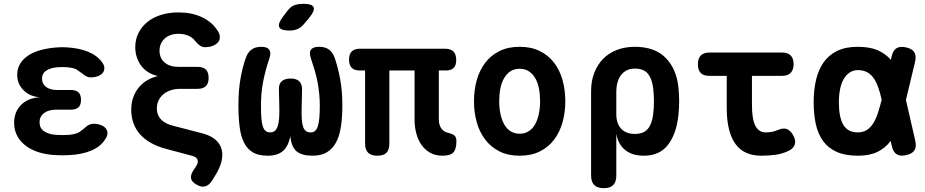

<svg xmlns="http://www.w3.org/2000/svg" viewBox="-20 -805 4840 1005"><path d="M513 -481Q525 -466 526 -451Q527 -436 519 -425Q511 -414 494.5 -407Q478 -400 454 -400Q444 -400 436 -403.5Q428 -407 420.5 -412.5Q413 -418 405.5 -424Q398 -430 388 -436Q379 -444 365 -447.5Q351 -451 332 -453Q319 -454 306.5 -454Q294 -454 282 -453Q244 -450 222 -435.5Q200 -421 200 -393Q200 -366 221 -350Q242 -334 279 -334H352Q378 -334 391 -321.5Q404 -309 404 -282Q404 -256 391 -243.5Q378 -231 352 -231H274Q234 -231 210.5 -213Q187 -195 187 -165Q187 -134 210.5 -118Q234 -102 274 -99Q290 -98 307 -98Q324 -98 340 -99Q362 -101 378 -106Q394 -111 405 -121Q413 -126 420.5 -133Q428 -140 435 -145Q442 -150 450 -153.5Q458 -157 469 -157Q492 -157 509 -150Q526 -143 534.5 -132Q543 -121 542.5 -106.5Q542 -92 530 -75Q506 -37 457 -16.5Q408 4 340 7Q324 8 307 8Q290 8 274 7Q225 5 184.5 -7.5Q144 -20 115 -42Q86 -64 70 -94Q54 -124 54 -162Q54 -220 91 -256.5Q128 -293 190 -296Q137 -299 103.5 -332.5Q70 -366 70 -413Q70 -446 85.5 -471.5Q101 -497 128.5 -515Q156 -533 195 -543.5Q234 -554 282 -557Q294 -558 306.5 -558Q319 -558 332 -557Q395 -553 441.5 -534Q488 -515 513 -481Z M1002 -590Q989 -608 966.5 -618Q944 -628 914 -628Q870 -628 842.5 -603.5Q815 -579 815 -539Q815 -501 841.5 -478Q868 -455 914 -455H1014Q1043 -455 1057.5 -441Q1072 -427 1072 -397Q1072 -368 1057.5 -354Q1043 -340 1014 -340H923Q896 -340 873.5 -332.5Q851 -325 835 -311.5Q819 -298 810 -279Q801 -260 801 -237Q801 -203 822.5 -180Q844 -157 889 -146L1043 -106Q1083 -95 1107.5 -74Q1132 -53 1140 -23.5Q1148 6 1139 41.5Q1130 77 1105 116L1089 142Q1074 165 1054 170.5Q1034 176 1010 162Q985 149 980.5 130.5Q976 112 991 89L1007 64Q1019 46 1014 31.5Q1009 17 987 11L852 -25Q760 -49 713.5 -101.5Q667 -154 667 -231Q667 -265 677 -294Q687 -323 705.5 -346Q724 -369 750 -384.5Q776 -400 807 -407Q781 -412 758.5 -425.5Q736 -439 720.5 -459Q705 -479 696.5 -504.5Q688 -530 688 -558Q688 -598 704.5 -631.5Q721 -665 751 -689.5Q781 -714 822.5 -727Q864 -740 914 -740Q983 -740 1035 -716Q1087 -692 1115 -650Q1129 -632 1130.5 -615Q1132 -598 1123 -586Q1114 -574 1096 -566Q1078 -558 1052 -558Q1040 -558 1028 -565.5Q1016 -573 1002 -590Z M1650 -560Q1682 -560 1702 -545.5Q1722 -531 1732 -502Q1748 -456 1760 -394Q1772 -332 1772 -254Q1772 -191 1764.5 -142Q1757 -93 1739 -59.5Q1721 -26 1691 -8Q1661 10 1615 10Q1560 10 1532.5 -13Q1505 -36 1500 -92Q1489 -39 1461 -14.5Q1433 10 1381 10Q1334 10 1304.5 -7Q1275 -24 1258 -57Q1241 -90 1234.5 -139.5Q1228 -189 1228 -254Q1228 -333 1239 -394.5Q1250 -456 1267 -503Q1277 -531 1296.5 -545.5Q1316 -560 1348 -560Q1378 -560 1389 -545.5Q1400 -531 1391 -502Q1379 -467 1370.5 -435Q1362 -403 1356.5 -373Q1351 -343 1348.5 -313.5Q1346 -284 1346 -251Q1346 -214 1348 -187.5Q1350 -161 1355.5 -144Q1361 -127 1370.5 -119.5Q1380 -112 1394 -112Q1409 -112 1418.5 -120Q1428 -128 1433.5 -144.5Q1439 -161 1441 -186Q1443 -211 1442 -246L1440 -333Q1438 -364 1454 -379Q1470 -394 1501 -394Q1532 -394 1547 -379Q1562 -364 1561 -333L1559 -243Q1558 -207 1559.5 -182Q1561 -157 1566.5 -141.5Q1572 -126 1581.5 -119Q1591 -112 1606 -112Q1620 -112 1629 -119.5Q1638 -127 1643.5 -144Q1649 -161 1651.5 -187.5Q1654 -214 1654 -251Q1654 -284 1651 -313.5Q1648 -343 1642.5 -373Q1637 -403 1628 -434Q1619 -465 1607 -501Q1597 -531 1608 -545.5Q1619 -560 1650 -560ZM1571 -679Q1556 -661 1537.5 -653Q1519 -645 1496 -645Q1451 -645 1442 -662.5Q1433 -680 1460 -716L1485 -749Q1502 -771 1521.5 -778Q1541 -785 1568 -785Q1614 -785 1621.5 -767.5Q1629 -750 1601 -715Z M2296 10Q2259 10 2231.5 -5.5Q2204 -21 2186 -47Q2168 -73 2159 -107Q2150 -141 2150 -177V-436H2018V-54Q2018 -21 2003 -5.5Q1988 10 1955 10Q1923 10 1907 -5.5Q1891 -21 1891 -54V-436H1863Q1834 -436 1820.5 -450.5Q1807 -465 1807 -493Q1807 -522 1821.5 -536Q1836 -550 1864 -550H2308Q2339 -550 2353.5 -535.5Q2368 -521 2368 -490Q2368 -463 2354.5 -449.5Q2341 -436 2314 -436H2277V-179Q2277 -150 2291 -131.5Q2305 -113 2329 -109Q2352 -103 2360.5 -94Q2369 -85 2369 -67Q2369 -24 2353 -7Q2337 10 2296 10Z M2700 10Q2639 10 2594.5 -12.5Q2550 -35 2520 -74Q2490 -113 2475.5 -165Q2461 -217 2461 -275Q2461 -334 2475.5 -385.5Q2490 -437 2519.5 -476Q2549 -515 2594 -537.5Q2639 -560 2700 -560Q2761 -560 2806 -537.5Q2851 -515 2880.5 -476.5Q2910 -438 2924.5 -386Q2939 -334 2939 -275Q2939 -217 2924.5 -165Q2910 -113 2880.5 -74Q2851 -35 2806 -12.5Q2761 10 2700 10ZM2700 -105Q2727 -105 2747.5 -118Q2768 -131 2781 -154.5Q2794 -178 2800.5 -209Q2807 -240 2807 -275Q2807 -311 2801 -342Q2795 -373 2781.5 -396Q2768 -419 2748 -432Q2728 -445 2700 -445Q2672 -445 2652 -432Q2632 -419 2618.5 -395.5Q2605 -372 2599 -341Q2593 -310 2593 -275Q2593 -240 2599.5 -209Q2606 -178 2619 -154.5Q2632 -131 2652.5 -118Q2673 -105 2700 -105Z M3140 180Q3107 180 3090.5 163.5Q3074 147 3074 114V-328Q3074 -381 3090.5 -423.5Q3107 -466 3136.5 -496.5Q3166 -527 3208.5 -543.5Q3251 -560 3303 -560Q3407 -560 3464 -502.5Q3521 -445 3531 -348Q3535 -312 3535 -275.5Q3535 -239 3531 -202Q3521 -105 3477 -47.5Q3433 10 3350 10Q3289 10 3252 -20Q3215 -50 3206 -105V114Q3206 147 3190 163.5Q3174 180 3140 180ZM3303 -104Q3349 -104 3371 -130.5Q3393 -157 3399 -207Q3403 -241 3403 -275Q3403 -309 3399 -343Q3393 -393 3371 -419.5Q3349 -446 3303 -446Q3280 -446 3262 -437.5Q3244 -429 3231.5 -413Q3219 -397 3212.5 -374.5Q3206 -352 3206 -323V-207Q3206 -158 3231.5 -131Q3257 -104 3303 -104Z M4074 -530Q4104 -530 4119 -514.5Q4134 -499 4134 -469.5Q4134 -440 4119 -424Q4104 -408 4074 -408H3916V-256Q3916 -181 3934 -146.5Q3952 -112 3987 -112Q4003 -112 4018.5 -114.5Q4034 -117 4050 -124Q4079 -137 4098.5 -129.5Q4118 -122 4131 -98Q4147 -71 4140.5 -50Q4134 -29 4111 -17Q4077 0 4041 5Q4005 10 3965 10Q3921 10 3887.5 -4.5Q3854 -19 3831 -49.5Q3808 -80 3796 -127.5Q3784 -175 3784 -240V-408H3692Q3662 -408 3647.5 -423.5Q3633 -439 3633 -468Q3633 -499 3648 -514.5Q3663 -530 3694 -530Z M4771 -68Q4778 -36 4766.5 -18Q4755 0 4723.5 7Q4692 14 4673.5 2.5Q4655 -9 4648 -41L4642 -67Q4642 -66 4641 -66Q4614 -30 4573 -10Q4532 10 4470 10Q4404 10 4359.5 -10Q4315 -30 4288.5 -66.5Q4262 -103 4250.5 -154.5Q4239 -206 4239 -270Q4239 -334 4251.5 -387Q4264 -440 4291 -478.5Q4318 -517 4362 -538.5Q4406 -560 4470 -560Q4532 -560 4573 -542.5Q4614 -525 4642 -493Q4642 -492 4643 -491L4647 -509Q4654 -541 4672.5 -552.5Q4691 -564 4722.5 -557Q4754 -550 4765.5 -532Q4777 -514 4770 -482L4722 -282ZM4595 -283Q4587 -320 4577 -347Q4566 -378 4551.5 -398Q4537 -418 4517 -428Q4497 -438 4470 -438Q4447 -438 4428.5 -426Q4410 -414 4397 -392.5Q4384 -371 4377.5 -339.5Q4371 -308 4371 -270Q4371 -232 4376.5 -202.5Q4382 -173 4393.5 -153Q4405 -133 4424 -122.5Q4443 -112 4470 -112Q4497 -112 4517 -124.5Q4537 -137 4551.5 -160.5Q4566 -184 4576 -216Q4586 -247 4595 -283Z"/></svg>

Font: Maple Mono NL
Style: Bold
Weight: 700
Monospace: yes
Designer: subframe7536
Version: Version 7.000